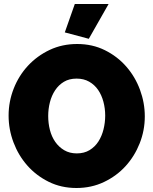

<svg xmlns="http://www.w3.org/2000/svg" viewBox="-20 -934 767 960"><path d="M362 6Q286 6 223.5 -25Q161 -56 116.5 -106.5Q72 -157 47.5 -222Q23 -287 23 -356Q23 -426 48.5 -491Q74 -556 120 -605.5Q166 -655 228.5 -684.5Q291 -714 366 -714Q442 -714 504.5 -683Q567 -652 611.5 -601Q656 -550 680 -485Q704 -420 704 -352Q704 -282 678.5 -217.5Q653 -153 608 -103.5Q563 -54 500 -24Q437 6 362 6ZM221 -354Q221 -318 229.5 -284.5Q238 -251 256 -225Q274 -199 301 -183Q328 -167 364 -167Q401 -167 428 -183.5Q455 -200 472 -226.5Q489 -253 497.5 -287Q506 -321 506 -356Q506 -392 497 -425.5Q488 -459 470.5 -484.5Q453 -510 426 -525.5Q399 -541 363 -541Q326 -541 299.5 -525Q273 -509 255.5 -482.5Q238 -456 229.5 -422.5Q221 -389 221 -354ZM424 -740 304 -772 354 -914H523Z"/></svg>

Font: Raleway
Style: Heavy
Weight: 900
Designer: Matt McInerney, Pablo Impallari, Rodrigo Fuenzalida
Foundry: Matt McInerney, Pablo Impallari, Rodrigo Fuenzalida
Version: Version 2.001; ttfautohint (v0.8) -G 200 -r 50